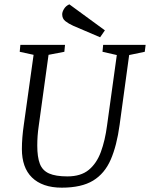

<svg xmlns="http://www.w3.org/2000/svg" viewBox="-20 -855 692 886"><path d="M265 11Q220 11 185.5 -1Q151 -13 127.5 -36Q104 -59 92.5 -92Q81 -125 81 -167Q81 -219 90 -280L135 -602L71 -616L74 -648H280L277 -616L204 -602L159 -276Q155 -249 153.5 -227Q152 -205 152 -183Q152 -130 164 -99Q176 -68 206.5 -54.5Q237 -41 291 -41Q353 -41 389.5 -71Q426 -101 445.5 -154Q465 -207 474 -276L519 -601L453 -616L456 -648H652L648 -616L576 -601L532 -279Q519 -183 491 -118.5Q463 -54 409.5 -21.5Q356 11 265 11ZM442 -683 318 -736Q296 -746 281.5 -757.5Q267 -769 267 -789Q267 -800 275.5 -814Q284 -828 300 -835L464 -715Z"/></svg>

Font: Faustina Light
Style: Italic
Weight: 300
Italic angle: -8°
Designer: Alfonso Garcia
Foundry: http://www.omnibus-type.com
Version: Version 1.200